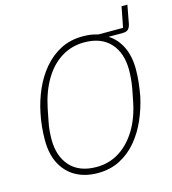

<svg xmlns="http://www.w3.org/2000/svg" viewBox="-119 -909 914 1019"><g transform="rotate(-15 337.5 -399.5)"><path d="M293 12Q226 12 175 -15.5Q124 -43 95 -97Q66 -151 66 -229Q66 -264 69.5 -301Q73 -338 81 -376Q94 -440 120 -499.5Q146 -559 186 -606.5Q226 -654 279.5 -682Q333 -710 403 -710Q448 -710 485 -698H621L643 -811H675L656 -709Q652 -691 642.5 -681.5Q633 -672 612 -672H537V-670Q580 -643 605 -591.5Q630 -540 630 -469Q630 -434 626 -397Q622 -360 615 -322Q601 -258 575 -198.5Q549 -139 509.5 -91.5Q470 -44 416 -16Q362 12 293 12ZM295 -21Q365 -21 421 -56.5Q477 -92 516 -156.5Q555 -221 572 -309L585 -375Q590 -404 592 -429.5Q594 -455 594 -474Q594 -568 544 -622.5Q494 -677 401 -677Q332 -677 275.5 -642Q219 -607 180.5 -542Q142 -477 124 -389L111 -323Q105 -295 103 -269Q101 -243 101 -224Q101 -131 151 -76Q201 -21 295 -21Z"/></g></svg>

Font: IBM Plex Sans ExtraLight
Style: Italic
Weight: 250
Italic angle: -11.31°
Designer: Mike Abbink, Paul van der Laan, Pieter van Rosmalen
Foundry: Bold Monday
Version: Version 3.201